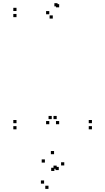

<svg xmlns="http://www.w3.org/2000/svg" viewBox="-20 -801 660 1204"><path d="M556.5 10V-10H536.5V10ZM556.5 -28.5V-48.5H536.5V-28.5ZM335.5 -54V-74H315.5V-54ZM351 -22V-42H331V-22ZM351 -755V-775H331V-755ZM341 -761V-781H321V-761ZM83.5 -732V-752H63.5V-732ZM83.5 -693.5V-713.5H63.5V-693.5ZM311 -684.5V-704.5H291V-684.5ZM289 -711.5V-731.5H269V-711.5ZM289 -22V-42H269V-22ZM304.5 -54V-74H284.5V-54ZM83.5 -28.5V-48.5H63.5V-28.5ZM83.5 10V-10H63.5V10ZM383 236.5V216.5H363V236.5ZM319 166V146H299V166ZM261.5 218.5V198.5H241.5V218.5ZM321 271V251H301V271ZM348.5 265.5V245.5H328.5V265.5ZM335.5 257.5V237.5H315.5V257.5ZM256.5 350.5V330.5H236.5V350.5ZM284 383.5V363.5H264V383.5Z"/></svg>

Font: Monaspace Xenon Dots Var
Style: Regular
Weight: 400
Designer: Riley Cran and the Lettermatic Team
Version: Version 1.100 (Monaspace Xenon Dots)